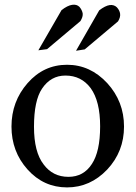

<svg xmlns="http://www.w3.org/2000/svg" viewBox="-20 -797 590 836"><path d="M311 -576 349 -582 494 -704Q505 -722 503 -737Q501 -752 489 -765Q477 -777 458 -775Q438 -772 412 -752ZM147 -578 185 -583 330 -705Q342 -724 340 -739Q337 -754 326 -767Q314 -779 294 -776Q274 -773 248 -753ZM375 -413Q416 -356 416 -247Q416 -137 380 -83Q344 -27 278 -27Q210 -27 170 -81Q128 -135 128 -245Q128 -359 163 -411Q201 -468 265 -468Q334 -468 375 -413ZM100 -59Q170 19 272 19Q373 19 447 -59Q520 -137 520 -246Q520 -355 447 -435Q373 -515 272 -515Q170 -515 100 -435Q30 -355 30 -246Q30 -137 100 -59Z"/></svg>

Font: Sawarabi Mincho
Style: Regular
Weight: 400
Version: Version 1.082; ttfautohint (v1.8.4.7-5d5b)